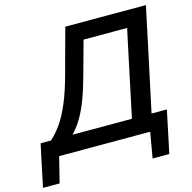

<svg xmlns="http://www.w3.org/2000/svg" viewBox="-194 -835 1108 1109"><g transform="rotate(-15 360.0 -280.0)"><path d="M-72.5 153Q-66 122.5 -59.5 91.5Q-53 60 -46.5 29Q-32.5 -36.5 -19 -99.5H43Q76.5 -129 107 -172.5Q137.5 -216 165.8 -282.2Q194 -348.5 220.5 -446.5Q239.5 -517 257.8 -584.5Q276 -652 293 -713H775Q762.5 -655 750.5 -598.5Q738.5 -542 724 -472.5L677 -252.5Q668 -210 660 -173Q652 -135.5 644.5 -99.5H736Q729.5 -68 722.5 -35.5Q715.5 -2.5 709 29Q702.5 59.5 696 91Q689 122 682.5 153H583L609.5 0H65L27 153ZM322 -419Q300 -338.5 278.2 -280.2Q256.5 -222 231 -178.5Q205.5 -135 172 -99.5H527Q534.5 -135.5 542.5 -173Q550.5 -210 559.5 -253L602.5 -457Q612 -500.5 620 -539Q628 -577 636 -613.5H375.5Q362 -565.5 348.8 -516.8Q335.5 -468 322 -419Z"/></g></svg>

Font: Heraclito Medium
Style: Italic
Weight: 500
Italic angle: -12°
Designer: Kostas Bartsokas (font) & Cristiano Sobral (main changes)
Foundry: Kostas Bartsokas (font) & Cristiano Sobral (main changes)
Version: Version 1.00;July 8, 2020;FontCreator 13.0.0.2655 64-bit